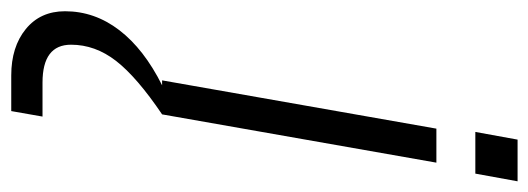

<svg xmlns="http://www.w3.org/2000/svg" viewBox="-398 -362 963 350"><g transform="rotate(90 84.0 -186.5)"><path d="M163 -648H239L225 -571H149ZM117 0Q49 46 19.5 84Q-10 122 -10 166Q-10 218 59 218H121L111 275H46Q-6 275 -38.5 248.5Q-71 222 -71 177Q-71 123 -36.5 78Q-2 33 64 0H55L143 -500H205Z"/></g></svg>

Font: Overused Grotesk Book
Style: Italic
Weight: 350
Italic angle: -10°
Version: Version 0.003